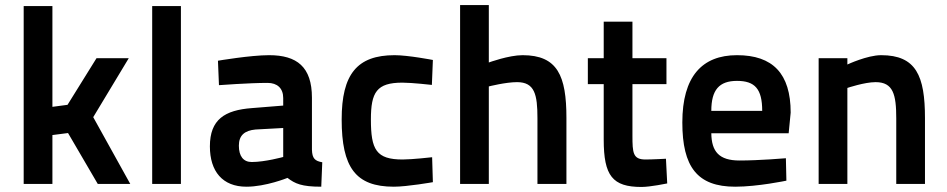

<svg xmlns="http://www.w3.org/2000/svg" viewBox="-20 -730 3758 762"><path d="M188 0V-194L250 -202L368 0H497L350 -265L491 -499H363L248 -314L188 -306V-706H74V0Z M584 0H698V-706H584Z M1218 -342C1218 -465 1158 -511 1048 -511C974 -511 845 -489 845 -489L849 -392C849 -392 968 -401 1042 -401C1080 -401 1104 -380 1104 -341V-311L980 -301C872 -293 813 -256 813 -149C813 -50 863 11 958 11C1035 11 1121 -24 1121 -24C1151 -1 1177 11 1255 11L1259 -86C1230 -91 1219 -101 1218 -136ZM1104 -222V-107C1104 -107 1032 -87 979 -87C946 -87 928 -110 928 -152C928 -193 951 -212 994 -216Z M1546 -511C1397 -511 1336 -435 1336 -256C1336 -66 1391 11 1543 11C1596 11 1698 -7 1698 -7L1695 -106C1695 -106 1616 -97 1578 -97C1473 -97 1452 -136 1452 -256C1452 -364 1475 -402 1577 -402C1615 -402 1694 -393 1694 -393L1698 -492C1698 -492 1600 -511 1546 -511Z M1920 0V-387C1920 -387 1987 -404 2032 -404C2102 -404 2113 -355 2113 -261V0H2228V-262C2228 -429 2193 -511 2054 -511C1999 -511 1920 -482 1920 -482V-710H1806V0Z M2625 -396V-499H2490V-644H2376V-499H2313V-396H2376V-176C2376 -32 2411 12 2526 12C2561 12 2628 -2 2628 -2L2623 -100C2623 -100 2570 -97 2542 -97C2492 -97 2490 -123 2490 -192V-396Z M2915 -93C2834 -93 2804 -128 2803 -201H3110L3118 -283C3118 -438 3047 -511 2905 -511C2766 -511 2688 -426 2688 -244C2688 -68 2747 11 2898 11C2987 11 3101 -13 3101 -13L3099 -102C3099 -102 2994 -93 2915 -93ZM2803 -290C2803 -373 2834 -409 2905 -409C2976 -409 3005 -377 3005 -290Z M3343 0V-381C3343 -381 3411 -404 3455 -404C3525 -404 3537 -355 3537 -260V0H3651V-261C3651 -429 3616 -511 3477 -511C3422 -511 3343 -474 3343 -474V-499H3229V0Z"/></svg>

Font: TitilliumText22L
Style: 800 wt
Weight: 800
Designer: Campivisivi
Foundry: Campivisivi
Version: 1.000